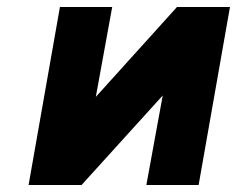

<svg xmlns="http://www.w3.org/2000/svg" viewBox="-20 -531 680 551"><path d="M62 0 152 -511H302L255 -253L488 -511H640L550 0H400L447 -257L214 0Z"/></svg>

Font: Overpass Black
Style: Italic
Weight: 900
Italic angle: -10°
Designer: Delve Withrington, Dave Bailey, Thomas Jockin
Foundry: Delve Fonts LLC
Version: Version 4.000